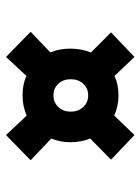

<svg xmlns="http://www.w3.org/2000/svg" viewBox="66 -638 468 640"><g transform="rotate(90 300.0 -318.0)"><path d="M169.9 -104 85.9 -186 154.8 -252Q142.1 -280.8 142.1 -318.8Q142.1 -354.5 154.8 -387.2L87.9 -454.1L169.9 -532.2L232.9 -465.8Q262.7 -479 297.9 -479Q333 -479 365.2 -464.8L430.2 -532.2L512.2 -454.1L441.9 -384.8Q454.1 -353.5 454.1 -318.8Q454.1 -284.7 441.9 -254.9L514.2 -186L430.2 -104L365.2 -172.9Q334 -159.2 297.9 -159.2Q261.7 -159.2 232.9 -171.9ZM259.3 -361.6Q244.1 -345.2 244.1 -319.8Q244.1 -294.4 259.3 -278.3Q274.4 -262.2 297.9 -262.2Q321.3 -262.2 336.7 -278.3Q352.1 -294.4 352.1 -319.8Q352.1 -345.2 336.7 -361.6Q321.3 -377.9 297.9 -377.9Q274.4 -377.9 259.3 -361.6Z"/></g></svg>

Font: Apfel Grotezk
Style: Bold
Weight: 700
Designer: Luigi Gorlero
Foundry: Collletttivo
Version: Version 2.000;FEAKit 1.0